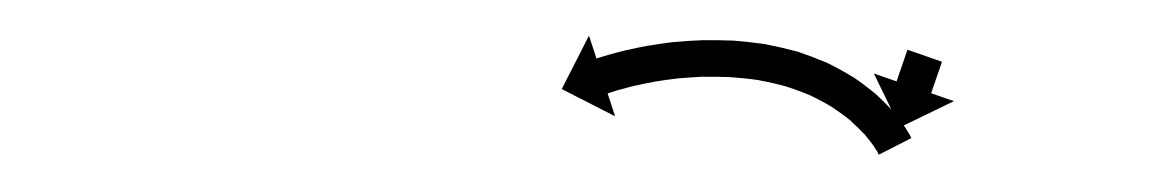

<svg xmlns="http://www.w3.org/2000/svg" viewBox="-20 -583 631 105"><path d="M495.1 -549C495.1 -549.1 495.1 -549.2 495.2 -549.2L476.3 -555.8C476.2 -555.7 476.2 -555.6 476.2 -555.6C476.1 -555.4 476.1 -555.2 476 -555C475.9 -554.7 475.8 -554.4 475.7 -554.2C475.6 -553.8 475.5 -553.4 475.3 -553.1C475.2 -552.6 475 -552.2 474.9 -551.8C474.7 -551.3 474.5 -550.8 474.4 -550.3C474.2 -549.8 474 -549.3 473.8 -548.7C473.7 -548.2 473.5 -547.7 473.3 -547.1C473.1 -546.6 472.9 -546.1 472.7 -545.5C472.6 -545 472.4 -544.5 472.2 -544C472 -543.5 471.9 -543 471.7 -542.5C471.5 -542.1 471.4 -541.6 471.2 -541.2C471.1 -540.8 471 -540.5 470.9 -540.1C470.8 -539.8 470.7 -539.5 470.6 -539.3C470.5 -539.1 470.4 -538.9 470.4 -538.7C470.4 -538.7 470.3 -538.6 470.3 -538.5L457.9 -542.8L472.2 -513.4L501.7 -527.7L489.2 -532C489.2 -532.1 489.3 -532.1 489.3 -532.2C489.3 -532.4 489.4 -532.6 489.5 -532.7C489.6 -533 489.7 -533.3 489.8 -533.6C489.9 -534 490 -534.3 490.1 -534.7C490.3 -535.1 490.4 -535.6 490.6 -536C490.8 -536.5 490.9 -537 491.1 -537.5C491.3 -538 491.5 -538.5 491.6 -539C491.8 -539.5 492 -540.1 492.2 -540.6C492.4 -541.2 492.6 -541.7 492.7 -542.2C492.9 -542.7 493.1 -543.3 493.3 -543.8C493.4 -544.3 493.6 -544.8 493.8 -545.2C493.9 -545.7 494.1 -546.1 494.2 -546.5C494.4 -546.9 494.5 -547.3 494.6 -547.6C494.7 -547.9 494.8 -548.2 494.9 -548.5C495 -548.7 495 -548.9 495.1 -549ZM459.8 -499.9C460.1 -499.4 460.4 -498.9 460.6 -498.4L478.4 -507.5C478.1 -508.2 477.7 -508.9 477.4 -509.5C477.4 -509.5 477.3 -509.6 477.3 -509.7C477.2 -509.7 477.2 -509.8 477.2 -509.8C476.1 -511.6 475 -513.4 473.8 -515.1C473.8 -515.1 473.8 -515.2 473.7 -515.3C473.7 -515.3 473.6 -515.4 473.6 -515.4C471.7 -518 469.7 -520.5 467.7 -522.9C467.7 -522.9 467.6 -523 467.5 -523C467.5 -523.1 467.4 -523.2 467.4 -523.2C464.6 -526.2 461.7 -529 458.7 -531.8C458.7 -531.8 458.6 -531.8 458.5 -531.9C458.4 -532 458.3 -532.1 458.3 -532.1C454.6 -535.1 450.8 -538 446.8 -540.7C446.8 -540.7 446.7 -540.8 446.6 -540.8C446.5 -540.9 446.4 -540.9 446.4 -540.9C441.8 -543.7 437.2 -546.3 432.4 -548.6C432.4 -548.6 432.3 -548.7 432.2 -548.7C432.1 -548.8 431.9 -548.8 431.9 -548.8C426.7 -551 421.4 -553 416.1 -554.8C416.1 -554.8 415.9 -554.8 415.8 -554.8C415.7 -554.9 415.6 -554.9 415.6 -554.9C410 -556.4 404.4 -557.7 398.7 -558.8C398.7 -558.8 398.6 -558.8 398.5 -558.8C398.4 -558.8 398.3 -558.9 398.3 -558.9C392.6 -559.7 386.9 -560.3 381.1 -560.8C381.1 -560.8 381.1 -560.8 381 -560.8C380.9 -560.8 380.8 -560.8 380.8 -560.8C375.3 -561 369.7 -561.1 364.2 -561C364.2 -561 364.1 -561 364.1 -561C364 -561 363.9 -561 363.9 -561C358.8 -560.8 353.6 -560.5 348.5 -560C348.5 -560 348.4 -560 348.4 -560C348.3 -560 348.2 -560 348.2 -560C343.6 -559.4 339.1 -558.8 334.5 -558C334.5 -558 334.4 -558 334.4 -558C334.3 -558 334.3 -558 334.3 -558C330.4 -557.3 326.6 -556.5 322.8 -555.6C322.8 -555.6 322.7 -555.6 322.7 -555.6C322.6 -555.6 322.6 -555.6 322.6 -555.6C319.7 -554.9 316.8 -554.1 313.8 -553.3C313.8 -553.3 313.8 -553.3 313.8 -553.3C313.8 -553.3 313.7 -553.3 313.7 -553.3C311.9 -552.7 310 -552.2 308.1 -551.6C308.1 -551.6 308.1 -551.6 308.1 -551.6C308.1 -551.6 308.1 -551.6 308.1 -551.6C307.4 -551.4 306.8 -551.2 306.2 -551L302.1 -563.5L287.2 -534.3L316.4 -519.4L312.3 -531.9C312.9 -532.1 313.6 -532.3 314.2 -532.5C314.2 -532.5 314.2 -532.5 314.1 -532.5C314.1 -532.5 314.1 -532.5 314.1 -532.5C315.8 -533.1 317.6 -533.6 319.3 -534.1C319.3 -534.1 319.3 -534.1 319.3 -534.1C319.2 -534.1 319.2 -534 319.2 -534C321.9 -534.8 324.6 -535.5 327.4 -536.2C327.4 -536.2 327.3 -536.2 327.3 -536.2C327.3 -536.1 327.2 -536.1 327.2 -536.1C330.8 -536.9 334.4 -537.7 337.9 -538.3C337.9 -538.3 337.9 -538.3 337.8 -538.3C337.8 -538.3 337.7 -538.3 337.7 -538.3C342 -539 346.3 -539.6 350.6 -540.1C350.6 -540.1 350.5 -540.1 350.5 -540.1C350.4 -540.1 350.3 -540.1 350.3 -540.1C355.1 -540.5 360 -540.8 364.8 -541.1C364.8 -541.1 364.7 -541 364.6 -541C364.6 -541 364.5 -541 364.5 -541C369.7 -541.1 374.8 -541 380 -540.8C380 -540.8 379.9 -540.8 379.8 -540.8C379.7 -540.8 379.6 -540.8 379.6 -540.8C384.9 -540.4 390.1 -539.9 395.4 -539.1C395.4 -539.1 395.3 -539.1 395.2 -539.1C395.1 -539.1 395 -539.1 395 -539.1C400.1 -538.2 405.3 -537 410.3 -535.6C410.3 -535.6 410.2 -535.6 410.1 -535.7C410 -535.7 409.9 -535.7 409.9 -535.7C414.7 -534.2 419.4 -532.4 424.1 -530.4C424.1 -530.4 423.9 -530.5 423.8 -530.5C423.7 -530.6 423.6 -530.6 423.6 -530.6C427.8 -528.6 432 -526.3 435.9 -523.9C435.9 -523.9 435.8 -524 435.7 -524C435.6 -524.1 435.5 -524.1 435.5 -524.1C439 -521.8 442.4 -519.3 445.6 -516.7C445.6 -516.7 445.5 -516.7 445.4 -516.8C445.3 -516.9 445.2 -516.9 445.2 -516.9C447.8 -514.6 450.3 -512.1 452.7 -509.6C452.7 -509.6 452.7 -509.7 452.6 -509.7C452.5 -509.8 452.5 -509.9 452.5 -509.9C454.2 -507.8 455.9 -505.8 457.5 -503.6C457.5 -503.6 457.4 -503.7 457.4 -503.8C457.3 -503.8 457.3 -503.9 457.3 -503.9C458.2 -502.5 459.1 -501.1 460 -499.7C460 -499.7 459.9 -499.7 459.9 -499.8C459.8 -499.9 459.8 -499.9 459.8 -499.9Z"/></svg>

Font: FRB American Cursive Just Arrows Extralight
Style: Italic
Weight: 200
Italic angle: -25°
Version: Version 2.0;Modular Font Editor K font №1